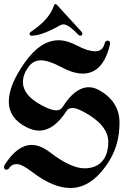

<svg xmlns="http://www.w3.org/2000/svg" viewBox="-26 -920 652 962"><path d="M0 0ZM-5.9 -82.5Q-5.9 -88.9 -1.5 -95.7Q61.5 -193.8 132.8 -193.8Q175.8 -193.8 223.1 -157.7Q328.6 -76.7 397 -76.7Q465.3 -76.7 496.1 -125.5Q516.6 -158.7 516.6 -208Q516.6 -294.4 391.1 -360.8Q356.9 -378.9 336.9 -378.9Q316.9 -378.9 308.1 -365.2Q244.1 -265.6 170.4 -265.6Q139.2 -265.6 104.5 -283.7Q18.1 -328.6 18.1 -410.9Q18.1 -493.2 97.4 -605.7Q176.8 -718.3 267.6 -718.3Q310.1 -718.3 362.1 -690.7Q414.1 -663.1 451.2 -663.1Q488.3 -663.1 498 -701.2Q502 -716.3 512.2 -716.3Q525.4 -716.3 525.4 -702.6Q525.4 -698.2 523.9 -692.4Q488.8 -551.3 388.7 -551.3Q341.3 -551.3 279.5 -584.5Q217.8 -617.7 178.7 -617.7Q139.6 -617.7 114.3 -581.8Q88.9 -545.9 88.9 -508.3Q88.9 -443.4 180.7 -393.6Q229.5 -367.2 253.4 -367.2Q277.3 -367.2 286.1 -381.3Q349.1 -482.9 418.9 -482.9Q442.9 -482.9 466.8 -470.2Q572.8 -413.6 572.8 -304.4Q572.8 -195.3 520 -111.8Q436 22 326.2 22Q240.7 22 136.2 -57.6Q84 -97.7 58.6 -97.7Q33.2 -97.7 22 -80.6Q15.1 -69.8 7.3 -69.8Q-5.9 -69.8 -5.9 -82.5ZM122.1 -750.5Q122.1 -756.3 129.4 -761.2Q221.2 -821.8 244.6 -892.6Q247.1 -899.9 251.2 -899.9Q255.4 -899.9 259.8 -895L381.3 -762.2Q386.7 -756.3 386.7 -751.5Q386.7 -741.2 376 -741.2Q370.6 -741.2 364.3 -748Q329.1 -785.2 305.7 -794.9Q298.3 -797.9 290.8 -797.9Q283.2 -797.9 272 -791.5Q183.1 -741.2 132.3 -741.2Q122.1 -741.2 122.1 -750.5Z"/></svg>

Font: UnifrakturMaguntia21
Style: Book
Weight: 400
Designer: j. 'mach' wust, Gerrit Ansmann, Georg Duffner, based on a font by Peter Wiegel, original typeface by Carl Albert Fahrenw
Version: Version 2017-03-19